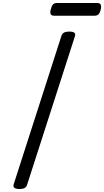

<svg xmlns="http://www.w3.org/2000/svg" viewBox="-20 -1249 696 1283"><path d="M110 14Q88 14 77.5 7Q67 0 71 -16L391 -1011Q396 -1025 408.5 -1031.5Q421 -1038 443 -1038Q466 -1038 476 -1031Q486 -1024 481 -1008L161 -14Q157 0 145 7Q133 14 110 14ZM342 -1144Q323 -1144 318.5 -1155.5Q314 -1167 319 -1185Q324 -1207 333 -1218Q342 -1229 360 -1229H629Q649 -1229 653.5 -1216.5Q658 -1204 653 -1185Q648 -1164 639 -1154Q630 -1144 612 -1144Z"/></svg>

Font: Playwrite IN
Style: Regular
Weight: 400
Designer: Veronika Burian, José Scaglione
Foundry: TypeTogether
Version: Version 1.002